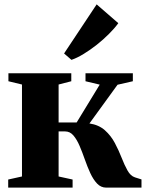

<svg xmlns="http://www.w3.org/2000/svg" viewBox="-20 -858 672 878"><path d="M17.5 0V-37L80.5 -51V-471.5L18.5 -486.5V-523H306V-486.5L248 -471.5V-298H330.5L436 -471L371 -486.5V-523H587.5V-486.5L517.5 -470.5L389 -293.5Q432 -287 459.8 -262.2Q487.5 -237.5 505.2 -204Q523 -170.5 536 -137Q549 -103.5 563 -78.5Q577 -53.5 597 -47L627 -37.5V0H466Q441.5 0 424 -18.5Q406.5 -37 393 -66.2Q379.5 -95.5 368 -128.5Q356.5 -161.5 344 -190.8Q331.5 -220 315.8 -238.5Q300 -257 278 -257H248V-51L312 -37V0ZM306.5 -584.5 273 -613.5 422 -838 521 -752Q504 -728.5 478.2 -702.8Q452.5 -677 422.8 -653.5Q393 -630 363.2 -611.8Q333.5 -593.5 307.5 -584.5Z"/></svg>

Font: Merriweather 96pt Black
Style: Regular
Weight: 900
Version: Version 2.100